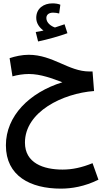

<svg xmlns="http://www.w3.org/2000/svg" viewBox="-20 -848 623 1139"><path d="M206 -602C263 -614 334 -634 380 -651L363 -704C346 -698 327 -692 306 -685C284 -692 255 -712 255 -741C255 -760 269 -773 295 -773C307 -773 319 -771 331 -768L338 -820C325 -826 306 -828 291 -828C240 -828 195 -799 195 -742C195 -709 215 -683 238 -667C226 -664 212 -661 192 -658ZM341 271C404 271 481 259 564 218L529 120C465 146 409 158 351 158C237 158 128 119 128 -2C128 -185 352 -294 538 -308L529 -424H510C387 -424 294 -523 150 -523C111 -523 70 -514 37 -503L54 -395C82 -403 117 -409 151 -409C222 -409 291 -382 350 -360C154 -299 15 -160 15 14C15 196 160 271 341 271Z"/></svg>

Font: Noto Sans Arabic UI Cn SmBd
Style: Regular
Weight: 600
Width: 3
Designer: Monotype Design Team, Nadine Chahine and Nizar Qandah
Foundry: Monotype Imaging Inc.
Version: Version 2.010